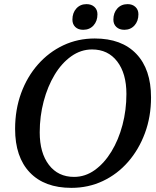

<svg xmlns="http://www.w3.org/2000/svg" viewBox="-20 -892 755 928"><path d="M325 16Q195 16 124 -58.5Q53 -133 53 -269Q53 -362 82 -441.5Q111 -521 163.5 -580.5Q216 -640 286 -673Q356 -706 438 -706Q568 -706 639 -631.5Q710 -557 710 -421Q710 -328 680.5 -248.5Q651 -169 599 -109.5Q547 -50 477 -17Q407 16 325 16ZM338 -37Q392 -37 438 -70Q484 -103 518.5 -159.5Q553 -216 572 -288Q591 -360 591 -438Q591 -537 546.5 -595Q502 -653 425 -653Q371 -653 324.5 -620Q278 -587 244 -530.5Q210 -474 191 -402Q172 -330 172 -252Q172 -153 216.5 -95Q261 -37 338 -37ZM382 -748Q358 -748 344 -761.5Q330 -775 330 -797Q330 -830 349 -851Q368 -872 398 -872Q422 -872 436.5 -858.5Q451 -845 451 -823Q451 -790 432 -769Q413 -748 382 -748ZM581 -748Q557 -748 542.5 -761.5Q528 -775 528 -797Q528 -830 547 -851Q566 -872 597 -872Q620 -872 634.5 -858.5Q649 -845 649 -823Q649 -790 630 -769Q611 -748 581 -748Z"/></svg>

Font: Platypi
Style: Italic
Weight: 400
Italic angle: -13°
Designer: David Sargent
Foundry: Bolt Cutter Type
Version: Version 1.200; ttfautohint (v1.8.4.7-5d5b)